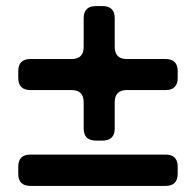

<svg xmlns="http://www.w3.org/2000/svg" viewBox="-20 -726 644 631"><path d="M317 -264H295Q255 -264 255 -304V-390Q255 -430 215 -430H80Q40 -430 40 -470V-492Q40 -532 80 -532H215Q255 -532 255 -572V-666Q255 -706 295 -706H317Q357 -706 357 -666V-572Q357 -532 397 -532H524Q564 -532 564 -492V-470Q564 -430 524 -430H397Q357 -430 357 -390V-304Q357 -264 317 -264ZM524 -115H80Q40 -115 40 -155V-178Q40 -218 80 -218H524Q564 -218 564 -178V-155Q564 -115 524 -115Z"/></svg>

Font: ZCOOL QingKe HuangYou
Style: Regular
Weight: 400
Version: Version 1.000